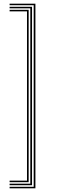

<svg xmlns="http://www.w3.org/2000/svg" viewBox="-20 -820 322 1040"><path d="M171.8 200V-800H32V-791.8H162.5V191.8H32V200ZM153.5 183.2V-783.2H32V-775H144.2V175H32V183.2ZM135.2 166.8V-766.8H32V-758.5H126.2V158.5H32V166.8Z"/></svg>

Font: Big Shoulders Inline Display Light
Style: Regular
Weight: 300
Designer: Patric King
Foundry: XO Type Co
Version: Version 1.000